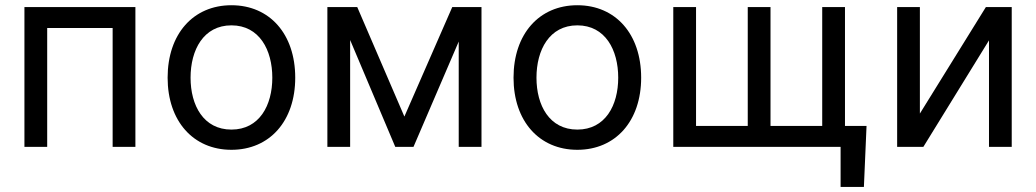

<svg xmlns="http://www.w3.org/2000/svg" viewBox="-20 -573 4042 749"><path d="M75.3 0H164.1V-463.8H419.4V0H508.2V-545.5H75.3Z M882.8 11.4C1032 11.4 1131.7 -100.9 1131.7 -269.9C1131.7 -440.3 1032 -552.6 882.8 -552.6C733.7 -552.6 633.9 -440.3 633.9 -269.9C633.9 -100.9 733.7 11.4 882.8 11.4ZM723.4 -269.9C723.4 -378.2 773.8 -474.1 882.8 -474.1C991.8 -474.1 1042.3 -378.2 1042.3 -269.9C1042.3 -161.9 991.8 -67.5 882.8 -67.5C773.8 -67.5 723.4 -161.9 723.4 -269.9Z M1557.5 -118.3 1373.6 -545.5H1257.1V0H1345.9V-416.9L1522 0H1593L1769.5 -410.9V0H1858.3V-545.5H1744.3Z M2232.2 11.4C2381.4 11.4 2481.2 -100.9 2481.2 -269.9C2481.2 -440.3 2381.4 -552.6 2232.2 -552.6C2083.1 -552.6 1983.3 -440.3 1983.3 -269.9C1983.3 -100.9 2083.1 11.4 2232.2 11.4ZM2072.8 -269.9C2072.8 -378.2 2123.2 -474.1 2232.2 -474.1C2341.3 -474.1 2391.7 -378.2 2391.7 -269.9C2391.7 -161.9 2341.3 -67.5 2232.2 -67.5C2123.2 -67.5 2072.8 -161.9 2072.8 -269.9Z M3360.4 -81.7H3276.3V-545.5H3187.5V-81.7H2985.8V-545.5H2897V-81.7H2695.3V-545.5H2606.5V0H3259.2V156.2H3350.1Z M3568.5 -130V-545.5H3479.8V0H3582L3838.1 -415.5V0H3926.8V-545.5H3826Z"/></svg>

Font: Margiela Sans Text
Style: Regular
Weight: 400
Designer: Stefan Endress, Andreas Faust
Version: Version 1.100;FEAKit 1.0